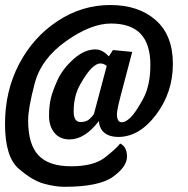

<svg xmlns="http://www.w3.org/2000/svg" viewBox="-29 -632 738 754"><path d="M260.3 -194.8Q260.3 -152.8 287.1 -152.8Q310.5 -152.8 323.2 -165Q335.9 -177.2 339.8 -184.1L390.1 -373Q379.4 -382.8 364.7 -382.8Q350.1 -382.8 331.1 -364.5Q312 -346.2 286.1 -300.8Q260.3 -255.4 260.3 -194.8ZM442.9 -68.4Q469.7 -55.7 469.7 -16.6Q469.7 22.5 415 62Q360.4 101.6 223.6 101.6Q187.5 101.6 142.6 89.1Q97.7 76.7 44.2 30.3Q-9.3 -16.1 -9.3 -145.5Q-9.3 -274.9 45.9 -380.4Q101.1 -485.8 196.8 -549.1Q292.5 -612.3 403.8 -612.3Q515.1 -612.3 582.5 -553Q649.9 -493.7 649.9 -381.3Q649.9 -269 584 -181.6Q518.1 -94.2 435.1 -94.2Q401.9 -94.2 381.6 -110.1Q361.3 -126 359.4 -156.7Q304.2 -84.5 244.1 -84.5Q206.1 -84.5 184.8 -110.4Q163.6 -136.2 163.6 -176.3Q163.6 -216.3 170.9 -246.6Q178.2 -276.9 197.8 -319.3Q217.3 -361.8 259.8 -399.9Q302.2 -438 345.7 -438Q373 -438 398.4 -410.6L414.6 -435.5L490.2 -428.2L443.8 -252Q430.2 -199.7 430.2 -183.1Q430.2 -151.9 449.7 -151.9Q464.4 -151.9 483.6 -170.4Q502.9 -189 532.2 -242.2Q561.5 -295.4 561.5 -377Q561.5 -458.5 523.4 -499Q485.4 -539.6 406.7 -539.6Q328.1 -539.6 230.5 -470.5Q132.8 -401.4 107.2 -304.2Q81.5 -207 81.5 -159.2Q81.5 -64.9 122.1 -22Q162.6 21 250.5 21Q338.4 21 382.6 -13.2Q426.8 -47.4 442.9 -68.4Z"/></svg>

Font: Lobster-Regular
Style: Regular
Weight: 400
Designer: Pablo Impallari
Foundry: Pablo Impallari
Version: Version 1.007; ttfautohint (v1.1) -l 8 -r 50 -G 50 -x 14 -D 